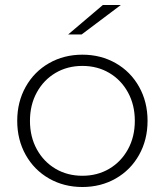

<svg xmlns="http://www.w3.org/2000/svg" viewBox="-20 -745 660 769"><path d="M49 -261Q49 -337 83 -397.5Q117 -458 176.5 -492Q236 -526 310 -526Q384 -526 443.5 -492Q503 -458 537 -397.5Q571 -337 571 -261Q571 -185 537 -124.5Q503 -64 443.5 -30Q384 4 310 4Q236 4 176.5 -30Q117 -64 83 -124.5Q49 -185 49 -261ZM520 -261Q520 -325 492.5 -375Q465 -425 417.5 -453Q370 -481 310 -481Q250 -481 202.5 -453Q155 -425 127.5 -375Q100 -325 100 -261Q100 -197 127.5 -147Q155 -97 202.5 -69Q250 -41 310 -41Q370 -41 417.5 -69Q465 -97 492.5 -147Q520 -197 520 -261ZM392 -725H464L307 -607H253Z"/></svg>

Font: Montserrat Alternates Light
Style: Regular
Weight: 300
Designer: Julieta Ulanovsky
Foundry: Julieta Ulanovsky
Version: Version 7.200